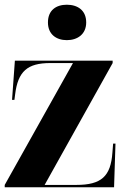

<svg xmlns="http://www.w3.org/2000/svg" viewBox="-20 -793 518 813"><path d="M263 -623C308 -623 345 -648 345 -698C345 -750 308 -773 263 -773C218 -773 183 -750 183 -698C183 -648 218 -623 263 -623ZM0 0H463L469 -185H459L456 -147C449 -46 409 -10 303 -10H169L457 -526V-536H43L31 -370H41L44 -393C56 -491 96 -526 193 -526H289L0 -10Z"/></svg>

Font: Noto Serif Display Condensed Black
Style: Regular
Weight: 900
Width: 3
Designer: Monotype Design Team
Foundry: Monotype Imaging Inc.
Version: Version 2.009